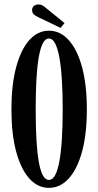

<svg xmlns="http://www.w3.org/2000/svg" viewBox="-20 -852 448 882"><path d="M204.5 11Q153 11 114.2 -32.5Q75.5 -76 54 -156.5Q32.5 -237 32.5 -349Q32.5 -461.5 54 -542.5Q75.5 -623.5 114.2 -667.2Q153 -711 204.5 -711Q257 -711 296.2 -667.2Q335.5 -623.5 357.2 -542.5Q379 -461.5 379 -349Q379 -237 357.2 -156.5Q335.5 -76 296.2 -32.5Q257 11 204.5 11ZM204.5 -25.5Q221.5 -25.5 233.2 -47.2Q245 -69 252.8 -111Q260.5 -153 264.2 -213Q268 -273 268 -349Q268 -425 264.2 -485.2Q260.5 -545.5 252.8 -587.8Q245 -630 233.2 -652.5Q221.5 -675 204.5 -675Q188 -675 176.5 -652.5Q165 -630 157.8 -587.8Q150.5 -545.5 147.2 -485.2Q144 -425 144 -349Q144 -273 147.2 -213Q150.5 -153 157.8 -111Q165 -69 176.5 -47.2Q188 -25.5 204.5 -25.5ZM258 -724 156 -773Q142 -779.5 134.8 -786.5Q127.5 -793.5 127.5 -806Q127.5 -818 136 -824.8Q144.5 -831.5 156.5 -831.5Q167 -831.5 174 -827.8Q181 -824 188 -818L276.5 -746Z"/></svg>

Font: Imbue Thin 10pt SemiBold
Style: Regular
Weight: 600
Version: Version 1.102